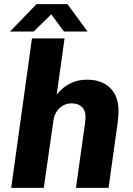

<svg xmlns="http://www.w3.org/2000/svg" viewBox="-20 -905 640 925"><path d="M34 0 134 -720H291L253 -448Q265 -465 285.5 -482Q306 -499 334.5 -510Q363 -521 400 -521Q470 -521 510.5 -481.5Q551 -442 551 -370Q551 -360 550 -346Q549 -332 547 -315L503 0H346L390 -314Q391 -323 391.5 -330Q392 -337 392 -341Q392 -374 374 -390.5Q356 -407 326 -407Q291 -407 266.5 -383.5Q242 -360 237 -322L191 0ZM28 -753 156 -885H305L402 -753H288L227 -836L142 -753Z"/></svg>

Font: Chivo Mono Medium
Style: Bold Italic
Weight: 700
Italic angle: -8.05°
Monospace: yes
Version: Version 1.008